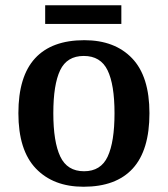

<svg xmlns="http://www.w3.org/2000/svg" viewBox="-20 -701 640 731"><path d="M298 10Q183 10 116.5 -59.5Q50 -129 50 -270Q50 -410 113.5 -479Q177 -548 301 -548Q417 -548 483 -479Q549 -410 549 -270Q549 -129 485.5 -59.5Q422 10 298 10ZM300 -49Q364 -49 390 -105Q416 -161 416 -270Q416 -379 389.5 -433.5Q363 -488 299 -488Q235 -488 209 -433.5Q183 -379 183 -270Q183 -161 209.5 -105Q236 -49 300 -49ZM152 -610V-681H442V-610Z"/></svg>

Font: Noto Serif Telugu SemiBold
Style: Regular
Weight: 600
Designer: Jelle Bosma - Monotype Design Team
Foundry: Monotype Imaging Inc.
Version: Version 2.005; ttfautohint (v1.8.4.7-5d5b)